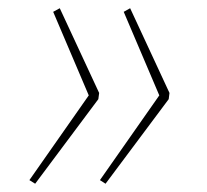

<svg xmlns="http://www.w3.org/2000/svg" viewBox="-20 -523 506 469"><path d="M126 -502.9 222.2 -295.9 220.2 -280.8 65.9 -74.2 51.8 -83 196.8 -290 109.9 -494.1ZM297.9 -502.9 394 -295.9 392.1 -280.8 237.8 -74.2 224.1 -83 369.1 -290 282.2 -494.1Z"/></svg>

Font: Fira Sans Compressed Thin
Style: Italic
Weight: 100
Width: 3
Italic angle: -8°
Designer: Carrois Corporate & Edenspiekermann AG
Foundry: Carrois Corporate GbR & Edenspiekermann AG
Version: Version 4.203;PS 004.203;hotconv 1.0.88;makeotf.lib2.5.64775